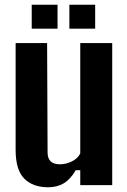

<svg xmlns="http://www.w3.org/2000/svg" viewBox="-20 -782 537 811"><path d="M183 9Q119 9 82.5 -27.5Q46 -64 46 -149V-600H179L181 -138Q181 -88 233 -88Q259 -88 284 -100.5Q309 -113 319 -134V-600H454V0H319V-63H300Q277 -24 249 -7.5Q221 9 183 9ZM273 -661V-762H382V-661ZM114 -661V-762H223V-661Z"/></svg>

Font: Big Shoulders Text ExtraBold
Style: Regular
Weight: 800
Designer: Patric King
Foundry: XO Type Co
Version: Version 1.000; ttfautohint (v1.8.2)